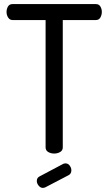

<svg xmlns="http://www.w3.org/2000/svg" viewBox="-20 -751 530 939"><path d="M245 0Q229 0 216 -7.5Q203 -15 203 -30V-653H41Q28 -653 20 -665Q12 -677 12 -693Q12 -707 19 -719Q26 -731 41 -731H449Q464 -731 471 -719Q478 -707 478 -693Q478 -678 471 -665.5Q464 -653 449 -653H287V-30Q287 -15 274 -7.5Q261 0 245 0ZM190 168Q178 168 169 157Q160 146 160 134Q160 119 173 112L290 50Q296 48 300 48Q313 48 321 59Q329 70 329 82Q329 99 315 106L202 165Q199 166 196 167Q193 168 190 168Z"/></svg>

Font: Dosis ExtraLight Medium
Style: Regular
Weight: 500
Version: Version 3.001; ttfautohint (v1.8.2)